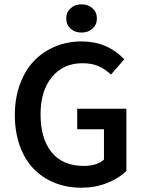

<svg xmlns="http://www.w3.org/2000/svg" viewBox="-20 -858 668 890"><path d="M356.9 12.2Q290.5 12.2 234.1 -10.3Q177.7 -32.7 136.5 -75Q95.2 -117.2 72 -181.4Q48.8 -245.6 48.8 -325.2Q48.8 -403.8 72.8 -468.5Q96.7 -533.2 138.2 -576.2Q179.7 -619.1 236.3 -642.6Q293 -666 357.9 -666Q477.1 -666 556.2 -583L494.1 -512.2Q467.3 -538.1 436.3 -551.5Q405.3 -564.9 361.8 -564.9Q273.9 -564.9 220.9 -501.2Q168 -437.5 168 -328.1Q168 -214.8 219.5 -151.9Q271 -88.9 368.2 -88.9Q429.7 -88.9 461.9 -118.2V-258.8H337.9V-354H565.9V-65.9Q531.2 -31.2 476.1 -9.5Q420.9 12.2 356.9 12.2ZM287.1 -772.9Q287.1 -801.3 307.1 -819.6Q327.1 -837.9 357.9 -837.9Q388.7 -837.9 408.9 -819.6Q429.2 -801.3 429.2 -772.9Q429.2 -743.7 408.9 -725.3Q388.7 -707 357.9 -707Q327.1 -707 307.1 -725.3Q287.1 -743.7 287.1 -772.9Z"/></svg>

Font: Source Sans 3 Semibold
Style: Regular
Weight: 600
Designer: Paul D. Hunt
Foundry: Adobe
Version: Version 3.052;hotconv 1.1.0;makeotfexe 2.6.0